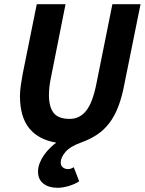

<svg xmlns="http://www.w3.org/2000/svg" viewBox="-20 -672 689 914"><path d="M573 -276Q561 -211 543 -164.5Q525 -118 500 -85.5Q475 -53 442 -31Q409 -9 367 6Q314 25 291.5 51.5Q269 78 269 101Q269 117 279.5 125Q290 133 304 133Q310 133 316.5 131Q323 129 331 124L357 191Q336 205 307 213.5Q278 222 254 222Q212 222 186.5 202Q161 182 161 145Q161 124 169.5 103Q178 82 191 64Q204 46 219 31.5Q234 17 248 7Q163 -7 119 -61.5Q75 -116 75 -215Q75 -237 79 -265.5Q83 -294 88 -320L155 -652H292L221 -295Q217 -275 215 -256Q213 -237 213 -219Q213 -164 235 -135Q257 -106 312 -106Q359 -106 390 -144.5Q421 -183 439 -274L515 -652H649Z"/></svg>

Font: mr_Source Sans Pro
Style: Bold Italic
Weight: 700
Italic angle: -11°
Designer: Paul D. Hunt
Foundry: Adobe Systems Incorporated
Version: Version 1.036;July 10, 2024;FontCreator 11.5.0.2430 64-bit